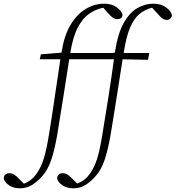

<svg xmlns="http://www.w3.org/2000/svg" viewBox="-166 -772 954 1043"><path d="M-59 251Q-93 251 -117 234.5Q-141 218 -146 197Q-143 169 -115 169Q-100 169 -87.5 177.5Q-75 186 -62 200L-36 226Q-15 218 2 204.5Q19 191 35 168Q58 135 72.5 87.5Q87 40 100 -41Q117 -143 131.5 -245Q146 -347 162 -450H50L56 -477L168 -486Q168 -488 168.5 -489.5Q169 -491 169 -492Q183 -580 217.5 -637.5Q252 -695 300 -723.5Q348 -752 400 -752Q441 -752 468.5 -732Q496 -712 500 -690Q496 -668 473 -668Q458 -668 445.5 -677Q433 -686 417 -705L395 -730Q355 -722 319.5 -698Q284 -674 257.5 -624.5Q231 -575 217 -491Q217 -490 216.5 -488Q216 -486 216 -484H438L458 -486Q458 -488 458.5 -489.5Q459 -491 459 -492Q474 -590 506 -647Q538 -704 580 -728Q622 -752 666 -752Q709 -752 736.5 -731.5Q764 -711 768 -689Q767 -678 759 -671Q751 -664 740 -664Q726 -664 715 -672.5Q704 -681 688 -700L660 -730Q622 -721 592 -696.5Q562 -672 541 -623Q520 -574 507 -491Q507 -490 506.5 -488Q506 -486 506 -484H645L638 -447L500 -450Q484 -349 468 -245Q452 -141 435 -40Q420 45 401.5 99Q383 153 350 189Q324 217 296 234Q268 251 231 251Q197 251 173 234.5Q149 218 144 197Q147 169 175 169Q190 169 202.5 177.5Q215 186 228 200L253 225Q275 217 291.5 204.5Q308 192 325 168Q348 135 362.5 87.5Q377 40 390 -41Q407 -143 423 -245Q439 -347 453 -450H210Q194 -349 178 -245Q162 -141 145 -40Q130 45 111.5 99Q93 153 60 189Q34 217 6 234Q-22 251 -59 251Z"/></svg>

Font: Source Serif 4 SmText Light
Style: Italic
Weight: 300
Italic angle: -12°
Designer: Frank Grießhammer
Foundry: Adobe
Version: Version 4.005;hotconv 1.1.0;makeotfexe 2.6.0